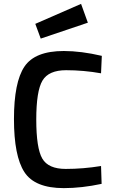

<svg xmlns="http://www.w3.org/2000/svg" viewBox="-20 -959 584 990"><path d="M309 11Q159 11 105.5 -72Q52 -155 52 -345Q52 -535 106 -615.5Q160 -696 309 -696Q398 -696 505 -671L501 -581Q411 -597 321 -597Q231 -597 199 -543.5Q167 -490 167 -342.5Q167 -195 198 -141.5Q229 -88 319 -88Q409 -88 501 -103L504 -11Q401 11 309 11ZM162 -836 398 -939 433 -842 190 -760Z"/></svg>

Font: TitilliumWebSemiBold
Style: Bold
Weight: 600
Version: Version 1.001;PS 57.000;hotconv 1.0.70;makeotf.lib2.5.55311